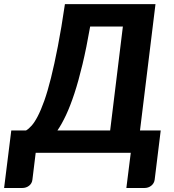

<svg xmlns="http://www.w3.org/2000/svg" viewBox="-68 -745 847 936"><path d="M690 -725 614.5 -109H715.5L686 131Q683.5 149 669.5 160.2Q655.5 171.5 635.5 171.5H548L569.5 0H106L90 131Q88 149 74 160.2Q60 171.5 39.5 171.5H-48L-13 -109H59Q72 -116.5 86.2 -132.5Q100.5 -148.5 116 -178.2Q131.5 -208 147.8 -253.5Q164 -299 180.5 -365Q197 -431 214.2 -519.8Q231.5 -608.5 248.5 -725ZM371.5 -615.5Q353.5 -512 334.2 -431.5Q315 -351 294.8 -289.5Q274.5 -228 253.8 -183.8Q233 -139.5 212 -109H469L531 -615.5Z"/></svg>

Font: Lato Heavy
Style: Italic
Weight: 800
Italic angle: -7°
Designer: Lukasz Dziedzic
Foundry: tyPoland Lukasz Dziedzic
Version: Version 2.007; 2014-02-27